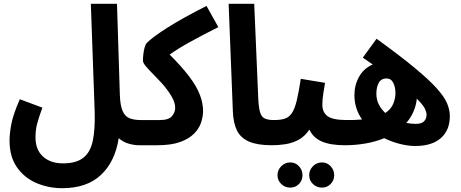

<svg xmlns="http://www.w3.org/2000/svg" viewBox="-20 -756 2413 1006"><path d="M30 -20Q30 -56 39.5 -106.5Q49 -157 84 -236L202 -192Q183 -140 174.5 -107Q166 -74 166 -37Q166 29 205.5 64.5Q245 100 310 100Q378 100 415.5 71.5Q453 43 466 -17.5Q479 -78 476 -173L456 -736H593L608 -258Q610 -204 622 -175.5Q634 -147 657.5 -137Q681 -127 718 -127Q751 -127 766.5 -108Q782 -89 782 -63Q782 -31 763 -13Q744 5 709 5Q684 5 655 -3Q626 -11 602 -32Q583 91 509 160.5Q435 230 306 230Q235 230 172 203.5Q109 177 69.5 121.5Q30 66 30 -20Z M708 5 718 -127H818Q864 -127 881 -147.5Q898 -168 898 -191Q898 -219 878 -252.5Q858 -286 827 -321Q805 -345 782 -368Q759 -391 744 -409Q729 -427 729 -438Q729 -452 731 -471Q733 -490 737.5 -506.5Q742 -523 749 -531Q780 -562 857 -611Q934 -660 1062 -725L1124 -614Q1037 -570 974.5 -535.5Q912 -501 869 -470Q933 -406 971.5 -355Q1010 -304 1027 -260Q1044 -216 1044 -174Q1044 -145 1033.5 -113.5Q1023 -82 996 -55Q969 -28 922.5 -11.5Q876 5 804 5Z M1405 5Q1329 5 1285 -14Q1241 -33 1221.5 -72.5Q1202 -112 1200 -175L1178 -736H1312L1333 -244Q1335 -194 1342.5 -168.5Q1350 -143 1367.5 -135Q1385 -127 1415 -127Q1448 -127 1463.5 -108.5Q1479 -90 1479 -63Q1479 -32 1460 -13.5Q1441 5 1405 5Z M1667 227Q1639 227 1619.5 208Q1600 189 1600 162Q1600 135 1619.5 115Q1639 95 1667 95Q1694 95 1712.5 115Q1731 135 1731 162Q1731 189 1712.5 208Q1694 227 1667 227ZM1501 227Q1473 227 1453.5 208Q1434 189 1434 162Q1434 135 1453.5 115Q1473 95 1501 95Q1528 95 1546.5 115Q1565 135 1565 162Q1565 189 1546.5 208Q1528 227 1501 227Z M1405 5 1415 -127Q1449 -127 1471.5 -134Q1494 -141 1509 -163Q1524 -185 1534.5 -228Q1545 -271 1556 -343L1683 -322Q1679 -298 1674 -266.5Q1669 -235 1669 -207Q1669 -168 1696 -147.5Q1723 -127 1798 -127Q1831 -127 1846.5 -108Q1862 -89 1862 -63Q1862 -32 1843 -13.5Q1824 5 1788 5Q1712 5 1666.5 -14.5Q1621 -34 1601 -77Q1576 -40 1543.5 -23Q1511 -6 1475.5 -0.5Q1440 5 1405 5Z M2155 9Q2120 9 2077 -1.5Q2034 -12 1993 -32Q1947 -13 1894 -4Q1841 5 1787 5L1796 -127Q1817 -127 1837 -127.5Q1857 -128 1877 -130Q1858 -157 1847.5 -189Q1837 -221 1837 -258Q1837 -310 1861.5 -354Q1886 -398 1933 -418Q1908 -436 1881 -454L1953 -553Q2076 -464 2152 -401Q2228 -338 2268 -293.5Q2308 -249 2322.5 -214.5Q2337 -180 2337 -148Q2337 -74 2290 -32.5Q2243 9 2155 9ZM1952 -265Q1952 -234 1965 -208.5Q1978 -183 1999 -164Q2029 -184 2040.5 -212.5Q2052 -241 2052 -268Q2052 -299 2040.5 -322Q2029 -345 2005 -345Q1977 -345 1964.5 -322Q1952 -299 1952 -265ZM2215 -155Q2215 -168 2206 -187Q2197 -206 2164 -239Q2160 -201 2145.5 -169Q2131 -137 2109 -112Q2134 -107 2158 -107Q2190 -107 2202.5 -121Q2215 -135 2215 -155Z"/></svg>

Font: Noto Sans Arabic Cond
Style: Bold
Weight: 700
Width: 3
Designer: Monotype Design Team, Nadine Chahine, Nizar Qandah and Khaled Hosny
Foundry: Monotype Imaging Inc.
Version: Version 2.012; ttfautohint (v1.8.4.7-5d5b)